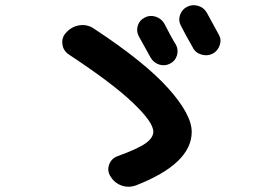

<svg xmlns="http://www.w3.org/2000/svg" viewBox="-20 -746 1040 732"><path d="M244.1 -537.1Q220.7 -551.8 217.8 -578.6Q214.8 -605.5 234.4 -624Q255.9 -646.5 285.6 -649.9Q315.4 -653.3 339.8 -635.7Q531.2 -509.8 621.1 -409.7Q710.9 -309.6 710.9 -243.2Q710.9 -122.1 498 -39.1Q470.7 -29.3 443.8 -38.6Q417 -47.9 401.4 -73.2Q387.7 -94.7 396 -118.2Q404.3 -141.6 427.7 -150.4Q505.9 -178.7 535.2 -199.7Q564.5 -220.7 564.5 -244.1Q564.5 -280.3 485.8 -355Q407.2 -429.7 244.1 -537.1ZM531.2 -678.7Q550.8 -689.5 572.8 -682.6Q594.7 -675.8 606.4 -656.2Q613.3 -642.6 627.9 -615.2Q642.6 -587.9 651.4 -574.2Q661.1 -554.7 654.3 -533.7Q647.5 -512.7 627.4 -502.9Q607.4 -493.2 586.4 -500Q565.4 -506.8 553.7 -527.3L508.8 -608.4Q499 -627.9 505.4 -648.4Q511.7 -668.9 531.2 -678.7ZM692.4 -719.7Q713.9 -730.5 735.8 -723.6Q757.8 -716.8 768.6 -697.3L814.5 -613.3Q825.2 -594.7 817.4 -572.8Q809.6 -550.8 790 -541Q770.5 -531.2 747.6 -538.1Q724.6 -544.9 714.8 -565.4Q707 -578.1 691.9 -606Q676.8 -633.8 669.9 -647.5Q659.2 -667 666 -688Q672.9 -709 692.4 -719.7Z"/></svg>

Font: Rounded-X Mgen+ 1m bold
Style: Bold
Weight: 700
Designer: [Source Han Sans]
Ryoko NISHIZUKA  (kana & ideographs); Paul D. Hunt (Latin, Greek & Cyrillic); Wenlong ZHANG  (bopomofo
Version: Version 1.059.20150602